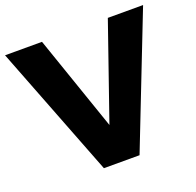

<svg xmlns="http://www.w3.org/2000/svg" viewBox="-125 -831 983 962"><g transform="rotate(-20 366.0 -350.5)"><path d="M460 0H270L-2 -701H195L370 -194L546 -701H734Z"/></g></svg>

Font: Argentum Novus
Style: Bold
Weight: 700
Designer: Julieta Ulanovsky (font) & Cristiano Sobral (main changes)
Foundry: Julieta Ulanovsky (font) & Cristiano Sobral (main changes)
Version: Version 3.00;November 27, 2020;FontCreator 13.0.0.2655 64-bi